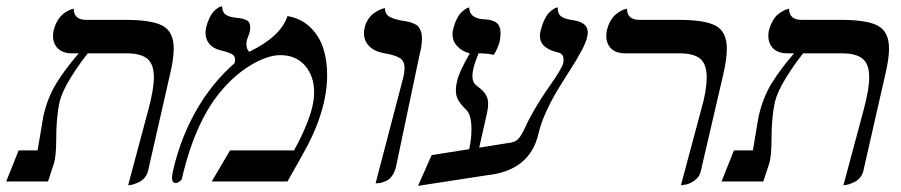

<svg xmlns="http://www.w3.org/2000/svg" viewBox="-63 -585 2904 619"><path d="M350.1 12.2 416 -233.9Q433.1 -297.9 433.1 -335.9Q433.1 -377.9 412.1 -395.5Q391.1 -413.1 344.2 -413.1H220.2Q191.4 -377.4 164.3 -333.5Q137.2 -289.6 128.9 -255.9Q118.2 -206.5 118.2 -133.8Q118.2 -82 110.8 -58.1L91.8 0H-43L-2.9 -100.1H58.1Q76.2 -209 77.1 -211.9Q90.8 -271 118.7 -316.4Q146.5 -361.8 190.9 -413.1H168.9Q139.6 -413.1 123.8 -428.7Q107.9 -444.3 107.9 -469.2Q107.9 -480 109.9 -486.8Q114.3 -504.4 122.3 -518.1Q130.4 -531.7 139.2 -538.8Q147.9 -545.9 156.2 -550.3Q164.6 -554.7 169.9 -555.7L174.8 -557.1Q174.8 -521 214.8 -521H340.8Q427.2 -521 462.2 -501.5Q497.1 -481.9 497.1 -428.2Q497.1 -396 484.9 -344.2L414.1 -33.2Q411.1 -21.5 403.6 -12.5Q396 -3.4 387.2 1Q378.4 5.4 369.9 8.3Q361.3 11.2 355.5 11.7Z M863.8 -533.2Q906.7 -525.9 936 -498.3Q965.3 -470.7 978.5 -431.4Q991.7 -392.1 991.7 -342.8Q991.7 -224.1 910.6 -83L863.8 0H619.6L678.7 -100.1H884.8Q910.6 -145.5 930.2 -196.5Q949.7 -247.6 949.7 -287.1Q949.7 -339.8 920.4 -373.5Q891.1 -407.2 840.8 -407.2Q801.8 -407.2 751.7 -378.7Q701.7 -350.1 658.7 -301.8Q567.9 -201.7 523.4 -8.8Q522.5 -4.9 516.1 0Q509.8 4.9 503.4 4.9Q491.7 4.9 491.7 -11.2Q491.7 -21.5 496.6 -42Q521 -144.5 571.3 -231.7Q621.6 -318.8 692.9 -380.9Q694.8 -388.7 694.8 -393.1Q694.8 -404.8 684.6 -410.6Q674.3 -416.5 647.5 -422.9Q624 -428.7 611.8 -443.6Q599.6 -458.5 599.6 -479Q599.6 -485.4 601.6 -497.1Q606 -514.6 612.8 -528.1Q619.6 -541.5 626.2 -548.3Q632.8 -555.2 638.9 -559.1Q645 -563 648.9 -564L652.8 -564.9Q653.3 -554.2 657.2 -546.6Q661.1 -539.1 668.7 -535.4Q676.3 -531.7 682.6 -530.3Q689 -528.8 697.8 -527.8Q708.5 -526.9 714.6 -525.6Q720.7 -524.4 728.5 -521.5Q736.3 -518.6 740 -512.5Q743.7 -506.3 743.7 -497.1Q743.7 -488.8 742.7 -484.9Q740.7 -476.1 737.3 -467.8Q733.9 -459.5 732.4 -453.1Q731.4 -450.2 731.4 -442.9Q731.4 -425.8 740.7 -418Q842.8 -467.8 863.8 -533.2Z M1147.9 5.9 1237.3 -335.9Q1241.2 -352.1 1241.2 -365.2Q1241.2 -388.2 1226.3 -397.7Q1211.4 -407.2 1177.2 -413.1Q1145.5 -418.5 1127.9 -435.5Q1110.4 -452.6 1110.4 -478Q1110.4 -488.3 1112.3 -494.1Q1115.7 -509.8 1123.8 -522.2Q1131.8 -534.7 1140.9 -541.3Q1149.9 -547.9 1158.4 -552.2Q1167 -556.6 1172.9 -557.6L1178.2 -559.1V-556.2Q1178.2 -546.9 1183.1 -539.8Q1188 -532.7 1197.5 -528.6Q1207 -524.4 1213.1 -522.9Q1219.2 -521.5 1230 -519Q1245.1 -516.6 1253.2 -514.9Q1261.2 -513.2 1271.2 -509Q1281.2 -504.9 1285.9 -499.3Q1290.5 -493.7 1293.9 -484.1Q1297.4 -474.6 1297.4 -460.9Q1297.4 -438.5 1289.1 -405.8L1214.4 -50.8Q1210.4 -31.7 1201.9 -19.3Q1193.4 -6.8 1182.4 -2Q1171.4 2.9 1164.8 4.4Q1158.2 5.9 1151.4 5.9Z M1564 -122.1Q1585.9 -124.5 1596.2 -128.9Q1606.4 -133.3 1615.2 -146.5Q1624 -159.7 1630.9 -176Q1637.7 -192.4 1658.4 -228.8Q1679.2 -265.1 1708 -306.2Q1749.5 -365.2 1752.9 -381.8Q1753.9 -385.7 1753.9 -393.1Q1753.9 -411.6 1735.8 -416Q1677.7 -429.2 1677.7 -469.2Q1677.7 -479 1679.7 -484.9Q1684.6 -505.4 1691.9 -520.8Q1699.2 -536.1 1706.5 -543.5Q1713.9 -550.8 1720.5 -555.2Q1727.1 -559.6 1731 -560.5L1734.9 -561Q1734.9 -541 1745.4 -532.5Q1755.9 -523.9 1789.1 -519Q1832 -511.7 1832 -480Q1832 -475.6 1830.1 -465.8Q1825.7 -446.8 1810.3 -418.5Q1794.9 -390.1 1775.1 -359.6Q1755.4 -329.1 1735.4 -296.1Q1715.3 -263.2 1698 -225.3Q1680.7 -187.5 1672.9 -153.8Q1645.5 -34.7 1506.8 -20L1284.7 14.2L1328.6 -85L1449.7 -104Q1457 -138.7 1457 -167Q1457 -212.4 1441.9 -229Q1423.8 -246.6 1415.3 -260.7Q1406.7 -274.9 1406.7 -293.9Q1406.7 -308.1 1410.6 -323.2Q1416.5 -352.1 1451.7 -413.1Q1427.2 -418.9 1411.6 -435.5Q1396 -452.1 1396 -474.1Q1396 -482.9 1397 -486.8Q1401.4 -506.3 1408.4 -521.2Q1415.5 -536.1 1422.6 -543.2Q1429.7 -550.3 1435.8 -554.7Q1441.9 -559.1 1445.8 -560.1L1449.7 -561Q1449.7 -526.9 1494.6 -522.9Q1506.3 -522.5 1513.7 -521.2Q1521 -520 1530.8 -515.9Q1540.5 -511.7 1545.7 -502Q1550.8 -492.2 1550.8 -477.1Q1550.8 -465.8 1547.9 -451.2Q1541.5 -427.7 1528.8 -408.2Q1507.8 -413.1 1480 -413.1Q1460 -365.7 1460 -339.8Q1460 -318.8 1473.6 -309.1Q1487.3 -298.3 1493.7 -292.2Q1500 -286.1 1505.4 -275.4Q1510.7 -264.6 1510.7 -251Q1510.7 -235.4 1506.8 -219.2L1481.9 -108.9Z M2132.3 12.2 2198.2 -233.9Q2215.3 -292.5 2215.3 -335.9Q2215.3 -377.9 2194.6 -395.5Q2173.8 -413.1 2127.4 -413.1H1952.1Q1922.9 -413.1 1907.2 -428.7Q1891.6 -444.3 1891.6 -469.2Q1891.6 -480 1893.6 -486.8Q1897.5 -504.4 1905.5 -518.1Q1913.6 -531.7 1922.6 -538.8Q1931.6 -545.9 1939.7 -550.3Q1947.8 -554.7 1953.1 -555.7L1958.5 -557.1Q1958.5 -521 1998.5 -521H2124.5Q2210.4 -521 2245.4 -501.5Q2280.3 -481.9 2280.3 -428.2Q2280.3 -394 2268.6 -344.2L2196.3 -33.2Q2192.4 -14.6 2176.3 -3.2Q2160.2 8.3 2146.5 10.3Z M2656.2 12.2 2722.2 -233.9Q2739.3 -297.9 2739.3 -335.9Q2739.3 -377.9 2718.3 -395.5Q2697.3 -413.1 2650.4 -413.1H2526.4Q2497.6 -377.4 2470.5 -333.5Q2443.4 -289.6 2435.1 -255.9Q2424.3 -206.5 2424.3 -133.8Q2424.3 -82 2417 -58.1L2397.9 0H2263.2L2303.2 -100.1H2364.3Q2382.3 -209 2383.3 -211.9Q2397 -271 2424.8 -316.4Q2452.6 -361.8 2497.1 -413.1H2475.1Q2445.8 -413.1 2429.9 -428.7Q2414.1 -444.3 2414.1 -469.2Q2414.1 -480 2416 -486.8Q2420.4 -504.4 2428.5 -518.1Q2436.5 -531.7 2445.3 -538.8Q2454.1 -545.9 2462.4 -550.3Q2470.7 -554.7 2476.1 -555.7L2481 -557.1Q2481 -521 2521 -521H2647Q2733.4 -521 2768.3 -501.5Q2803.2 -481.9 2803.2 -428.2Q2803.2 -396 2791 -344.2L2720.2 -33.2Q2717.3 -21.5 2709.7 -12.5Q2702.1 -3.4 2693.4 1Q2684.6 5.4 2676 8.3Q2667.5 11.2 2661.6 11.7Z"/></svg>

Font: Common Serif SemiBold
Style: Italic
Weight: 600
Italic angle: -12°
Designer: Philipp H. Poll, Khaled Hosny
Foundry: Stefan Peev, Context Ltd.
Version: Version 1.026